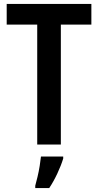

<svg xmlns="http://www.w3.org/2000/svg" viewBox="-20 -734 499 975"><path d="M289 0H169V-609H14V-714H444V-609H289ZM301 71Q290 107 271 147.5Q252 188 230 221H159V209Q164 191 170.5 164Q177 137 181.5 109Q186 81 188 61H301Z"/></svg>

Font: Noto Sans Georgian Condensed SemiBold
Style: Regular
Weight: 600
Width: 3
Designer: Monotype Design Team, Akaki Razmadze
Foundry: Google LLC
Version: Version 2.005; ttfautohint (v1.8.4.7-5d5b)